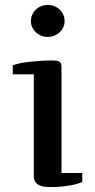

<svg xmlns="http://www.w3.org/2000/svg" viewBox="-20 -756 390 785"><path d="M231.4 -48.8H316.4V-12.2Q308.1 -7.8 293.7 -3.9Q279.3 0 261.7 2.9Q244.1 5.9 225.1 7.3Q206.1 8.8 188.5 8.8Q173.3 8.8 160.6 7.1Q147.9 5.4 138.4 0.2Q128.9 -4.9 123.5 -13.9Q118.2 -22.9 118.2 -38.1V-452.1H32.2V-488.8Q42.5 -493.2 61 -497.1Q79.6 -501 101.8 -503.4Q124 -505.9 147.2 -507.3Q170.4 -508.8 189.5 -508.8Q199.7 -508.8 207.5 -508.3Q215.3 -507.8 220.7 -505.4Q226.1 -502.9 228.8 -497.8Q231.4 -492.7 231.4 -482.9ZM106.4 -669.9Q106.4 -683.6 111.8 -695.8Q117.2 -708 126.5 -716.8Q135.7 -725.6 148.4 -730.7Q161.1 -735.8 175.3 -735.8Q189.5 -735.8 202.1 -730.7Q214.8 -725.6 224.1 -716.8Q233.4 -708 238.8 -695.8Q244.1 -683.6 244.1 -669.9Q244.1 -656.2 238.8 -644.5Q233.4 -632.8 224.1 -624Q214.8 -615.2 202.1 -610.1Q189.5 -605 175.3 -605Q161.1 -605 148.4 -610.1Q135.7 -615.2 126.5 -624Q117.2 -632.8 111.8 -644.5Q106.4 -656.2 106.4 -669.9Z"/></svg>

Font: Artifika
Style: Medium
Weight: 500
Designer: Yulya Zhdanova | Cyreal.org
Foundry: Yulya Zhdanova | Cyreal
Version: Version 1.000